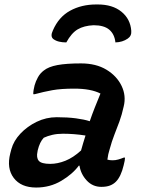

<svg xmlns="http://www.w3.org/2000/svg" viewBox="-20 -830 640 860"><path d="M399 -717Q356 -715 328 -698.5Q300 -682 277 -640Q259 -640 244.5 -643.5Q230 -647 219 -655Q204 -667 217 -694Q243 -754 294 -782Q345 -810 411 -810H418Q484 -810 524 -777.5Q564 -745 568 -692Q570 -669 552 -657Q529 -641 497 -640Q493 -677 469.5 -697Q446 -717 399 -717ZM534 -353Q526 -316 515 -286Q504 -256 492.5 -227Q481 -198 471 -161Q464 -140 461 -115Q472 -112 484 -112Q497 -112 509.5 -115.5Q522 -119 534 -124H540Q540 -113 534 -90Q522 -39 499 -16Q488 -5 472.5 1Q457 7 434 7Q395 7 368.5 -21.5Q342 -50 336 -88H333Q305 -50 254.5 -20Q204 10 142 10Q74 10 41.5 -33Q9 -76 26 -143L31 -162Q41 -199 71.5 -231.5Q102 -264 144.5 -284.5Q187 -305 234 -305Q282 -305 320 -300Q358 -295 382 -287Q393 -319 404.5 -348Q416 -377 430 -411Q387 -433 313 -433Q253 -433 214.5 -426Q176 -419 135 -408H129Q129 -418 130.5 -427Q132 -436 135 -448Q140 -466 150 -484Q160 -502 176 -514Q197 -531 237 -538.5Q277 -546 343 -546Q410 -546 456.5 -518Q503 -490 524.5 -445.5Q546 -401 534 -353ZM148 -151Q142 -124 153.5 -110Q165 -96 205 -96Q238 -96 273 -110Q308 -124 343 -156Q347 -172 352.5 -189Q358 -206 363 -223Q312 -231 262 -231Q236 -231 214.5 -226Q193 -221 176 -213Q158 -194 149 -157Z"/></svg>

Font: Recursive Mn Csl St SmB
Style: Italic
Weight: 600
Italic angle: -15°
Monospace: yes
Version: Version 1.079;hotconv 1.0.112;makeotfexe 2.5.65598; ttfautoh